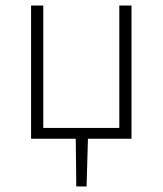

<svg xmlns="http://www.w3.org/2000/svg" viewBox="-20 -500 586 692"><path d="M92 0V-480H136V-39H410V-480H454V0H297L292 172H255L253 0Z"/></svg>

Font: hySource Sans Pro Light
Style: Regular
Weight: 300
Designer: Paul D. Hunt
Foundry: Adobe Systems Incorporated
Version: Version 2.021;PS 2.000;hotconv 1.0.86;makeotf.lib2.5.63406